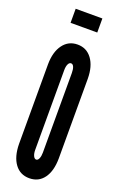

<svg xmlns="http://www.w3.org/2000/svg" viewBox="-176 -961 623 1014"><g transform="rotate(20 136.0 -454.5)"><path d="M136 8Q188 8 217.5 -32.2Q247 -72.5 247.5 -143.5V-591.5Q247 -661.5 217 -702.2Q187 -743 136 -743Q85 -743 54.8 -702.2Q24.5 -661.5 24 -591.5V-143.5Q25 -72.5 54.8 -32.2Q84.5 8 136 8ZM137 -97Q127.5 -97 121.2 -110.2Q115 -123.5 115 -143.5V-591.5Q115 -612.5 121 -625.2Q127 -638 137 -638Q147 -638 152.5 -625.5Q158 -613 158 -591.5V-143.5Q158 -123.5 152.2 -110.2Q146.5 -97 137 -97ZM61 -838H211V-917H61Z"/></g></svg>

Font: League Gothic SemiCondensed
Style: Regular
Weight: 400
Width: 4
Designer: The League of Moveable Type
Version: Version 1.600; ttfautohint (v1.8.3)